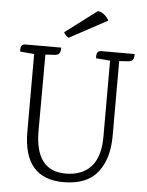

<svg xmlns="http://www.w3.org/2000/svg" viewBox="-59 -927 759 990"><g transform="rotate(5 320.0 -432.0)"><path d="M465 -835 269 -729Q254 -736 243 -755L407 -879Q424 -878 440 -865Q456 -852 465 -835ZM442 -675H615Q615 -675 615 -668Q615 -646 602 -639Q596 -636 587 -635L539 -632V-244Q539 -125 483 -55Q427 15 307 15Q99 15 99 -228V-630L26 -636Q22 -675 49 -675H235Q235 -675 235 -668Q235 -646 222 -639Q216 -636 207 -635L157 -632L156 -237Q156 -30 314 -30Q399 -30 445.5 -81Q492 -132 492 -236V-630L419 -636Q415 -675 442 -675Z"/></g></svg>

Font: Karma Light
Style: Regular
Weight: 300
Designer: Joana Correia
Foundry: Indian Type Foundry
Version: Version 1.202;PS 1.0;hotconv 1.0.78;makeotf.lib2.5.61930; tt